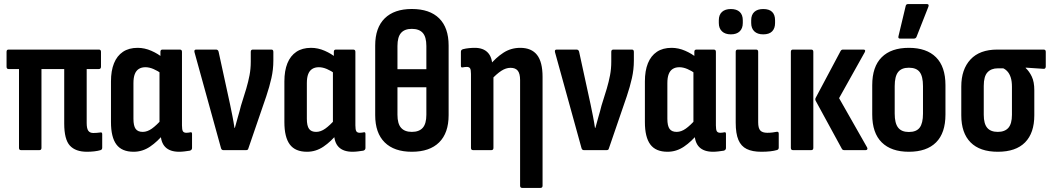

<svg xmlns="http://www.w3.org/2000/svg" viewBox="-20 -735 5147 940"><path d="M405.8 8Q349.7 8 322 -22.3Q294.4 -52.6 294.4 -130.2V-397H183V-10.9Q183 0 172.6 0H83Q73 0 73 -10.9V-397H22Q12.1 -397 12.1 -408.4V-481.4Q12.1 -492.3 22 -492.3H464Q474.4 -492.3 474.4 -481.4V-408.4Q474.4 -397 464 -397H404.4V-132.9Q404.4 -105.9 412.2 -94.9Q420 -83.9 437 -83.9Q445.5 -83.9 453.7 -84.6Q462 -85.4 470.4 -86.4Q480.4 -88.9 480.4 -78.4V-11.8Q480.4 -2.4 472 0.1Q459.1 4 441.6 6Q424.1 8 405.8 8Z M634.2 8Q576.3 8 549.8 -27.8Q523.3 -63.5 523.3 -137.5V-336.5Q523.3 -388.8 538.1 -425.3Q552.9 -461.8 581.9 -481.3Q610.9 -500.8 653.9 -500.8Q687.8 -500.8 720.9 -486.3Q753.9 -471.8 775.8 -453L772.3 -373.6Q752.2 -388.2 731.4 -397.1Q710.7 -405.9 692 -405.9Q672.8 -405.9 659.6 -397.5Q646.5 -389.2 639.9 -372.2Q633.3 -355.3 633.3 -328V-153.4Q633.3 -119.1 644 -104.2Q654.6 -89.3 678.8 -89.3Q701.1 -89.3 723.6 -105.3Q746 -121.2 773.9 -152.7L784.1 -82.4Q752 -42.4 714.8 -17.2Q677.6 8 634.2 8ZM856.9 8Q812.1 8 789.2 -15.1Q766.3 -38.3 766.3 -85.7V-104.8L760.9 -119.2V-409.9L765.4 -439.8V-481.4Q765.4 -492.3 775.8 -492.3H860Q870.9 -492.3 870.9 -481.4V-121.2Q870.9 -100 875.4 -92.5Q879.9 -84.9 892.6 -84.9Q898.6 -84.9 903.1 -85.7Q907.7 -86.4 912.7 -87.4Q920.2 -88.9 920.2 -79.4V-10.3Q920.2 -0.9 909.8 2.6Q897.5 4.5 883.3 6.3Q869.2 8 856.9 8Z M1073.6 0Q1065.2 0 1062.2 -8.9L932.2 -479.4Q929.2 -492.3 940.1 -492.3H1037.7Q1047.1 -492.3 1050.1 -482.4L1106.2 -224.7Q1112.2 -195.6 1118 -166.6Q1123.8 -137.5 1127.9 -109H1129.9Q1136.9 -136.6 1145 -163.5Q1153.1 -190.3 1159.7 -217.5L1185.6 -300.8Q1195.7 -335.3 1201.7 -366.8Q1207.7 -398.2 1207.7 -433.2V-481.4Q1207.7 -492.3 1218.2 -492.3H1308.8Q1318.3 -492.3 1318.3 -480.9V-438Q1318.3 -395 1308.8 -352.7Q1299.3 -310.3 1283.7 -263.9L1196 -8.4Q1194.5 0 1185.1 0Z M1483.2 8Q1425.3 8 1398.8 -27.8Q1372.3 -63.5 1372.3 -137.5V-336.5Q1372.3 -388.8 1387.1 -425.3Q1401.9 -461.8 1430.9 -481.3Q1459.9 -500.8 1502.9 -500.8Q1536.8 -500.8 1569.9 -486.3Q1602.9 -471.8 1624.8 -453L1621.3 -373.6Q1601.2 -388.2 1580.4 -397.1Q1559.7 -405.9 1541 -405.9Q1521.8 -405.9 1508.6 -397.5Q1495.5 -389.2 1488.9 -372.2Q1482.3 -355.3 1482.3 -328V-153.4Q1482.3 -119.1 1493 -104.2Q1503.6 -89.3 1527.8 -89.3Q1550.1 -89.3 1572.6 -105.3Q1595 -121.2 1622.9 -152.7L1633.1 -82.4Q1601 -42.4 1563.8 -17.2Q1526.6 8 1483.2 8ZM1705.9 8Q1661.1 8 1638.2 -15.1Q1615.3 -38.3 1615.3 -85.7V-104.8L1609.9 -119.2V-409.9L1614.4 -439.8V-481.4Q1614.4 -492.3 1624.8 -492.3H1709Q1719.9 -492.3 1719.9 -481.4V-121.2Q1719.9 -100 1724.4 -92.5Q1728.9 -84.9 1741.6 -84.9Q1747.6 -84.9 1752.1 -85.7Q1756.7 -86.4 1761.7 -87.4Q1769.2 -88.9 1769.2 -79.4V-10.3Q1769.2 -0.9 1758.8 2.6Q1746.5 4.5 1732.3 6.3Q1718.2 8 1705.9 8Z M1996.2 -691Q2083.9 -691 2130.2 -645.1Q2176.4 -599.2 2176.4 -512.3V-171.2Q2176.4 -83.8 2129.9 -37.9Q2083.4 8 1996.2 8Q1909.9 8 1863.4 -37.9Q1816.9 -83.8 1816.9 -171.2V-512.3Q1816.9 -599.2 1863.4 -645.1Q1909.9 -691 1996.2 -691ZM1996.2 -593.7Q1960.8 -593.7 1943.4 -573.7Q1925.9 -553.8 1925.9 -509.9V-396.2H2067.4V-509.9Q2067.4 -554.3 2049.7 -574Q2032 -593.7 1996.2 -593.7ZM1996.2 -89.3Q2032 -89.3 2049.7 -109.3Q2067.4 -129.2 2067.4 -173.1V-307.7H1925.9V-173.1Q1925.9 -129.2 1943.6 -109.3Q1961.3 -89.3 1996.2 -89.3Z M2536.7 185Q2526.3 185 2526.3 174.1V-342.9Q2526.3 -374.7 2515 -388.8Q2503.6 -403 2479.4 -403Q2457.1 -403 2434.4 -388.3Q2411.7 -373.6 2384.8 -344.7L2374.6 -412.9Q2407.8 -453 2444.7 -476.9Q2481.6 -500.8 2526.9 -500.8Q2581.8 -500.8 2609.1 -466.3Q2636.3 -431.8 2636.3 -358.9V174.1Q2636.3 185 2625.9 185ZM2296.2 0Q2285.8 0 2285.8 -10.9V-373.1Q2285.8 -393.8 2281.3 -400.6Q2276.7 -407.4 2265.2 -407.4Q2259.6 -407.4 2254.6 -406.6Q2249.5 -405.9 2244 -404.9Q2236.5 -403.4 2236.5 -413.4V-482Q2236.5 -491.4 2247.4 -494.4Q2260.8 -497.8 2275.7 -499.3Q2290.5 -500.8 2304.4 -500.8Q2346.2 -500.8 2368.3 -477.4Q2390.4 -454 2390.4 -409.7V-394.7L2395.8 -371.6V-10.9Q2395.8 0 2385.4 0Z M2838.6 0Q2830.2 0 2827.2 -8.9L2697.2 -479.4Q2694.2 -492.3 2705.1 -492.3H2802.7Q2812.1 -492.3 2815.1 -482.4L2871.2 -224.7Q2877.2 -195.6 2883 -166.6Q2888.8 -137.5 2892.9 -109H2894.9Q2901.9 -136.6 2910 -163.5Q2918.1 -190.3 2924.7 -217.5L2950.6 -300.8Q2960.7 -335.3 2966.7 -366.8Q2972.7 -398.2 2972.7 -433.2V-481.4Q2972.7 -492.3 2983.2 -492.3H3073.8Q3083.3 -492.3 3083.3 -480.9V-438Q3083.3 -395 3073.8 -352.7Q3064.3 -310.3 3048.7 -263.9L2961 -8.4Q2959.5 0 2950.1 0Z M3248.2 8Q3190.3 8 3163.8 -27.8Q3137.3 -63.5 3137.3 -137.5V-336.5Q3137.3 -388.8 3152.1 -425.3Q3166.9 -461.8 3195.9 -481.3Q3224.9 -500.8 3267.9 -500.8Q3301.8 -500.8 3334.9 -486.3Q3367.9 -471.8 3389.8 -453L3386.3 -373.6Q3366.2 -388.2 3345.4 -397.1Q3324.7 -405.9 3306 -405.9Q3286.8 -405.9 3273.6 -397.5Q3260.5 -389.2 3253.9 -372.2Q3247.3 -355.3 3247.3 -328V-153.4Q3247.3 -119.1 3258 -104.2Q3268.6 -89.3 3292.8 -89.3Q3315.1 -89.3 3337.6 -105.3Q3360 -121.2 3387.9 -152.7L3398.1 -82.4Q3366 -42.4 3328.8 -17.2Q3291.6 8 3248.2 8ZM3470.9 8Q3426.1 8 3403.2 -15.1Q3380.3 -38.3 3380.3 -85.7V-104.8L3374.9 -119.2V-409.9L3379.4 -439.8V-481.4Q3379.4 -492.3 3389.8 -492.3H3474Q3484.9 -492.3 3484.9 -481.4V-121.2Q3484.9 -100 3489.4 -92.5Q3493.9 -84.9 3506.6 -84.9Q3512.6 -84.9 3517.1 -85.7Q3521.7 -86.4 3526.7 -87.4Q3534.2 -88.9 3534.2 -79.4V-10.3Q3534.2 -0.9 3523.8 2.6Q3511.5 4.5 3497.3 6.3Q3483.2 8 3470.9 8Z M3706.9 8Q3663.5 8 3635.9 -5.5Q3608.2 -19 3595.1 -50Q3581.9 -81.1 3581.9 -134.2V-481.4Q3581.9 -492.3 3592.3 -492.3H3681.5Q3691.9 -492.3 3691.9 -481.4V-136.6Q3691.9 -107.5 3702.2 -96.2Q3712.5 -84.9 3736.6 -84.9Q3750.2 -84.9 3761.7 -86.4Q3773.2 -87.9 3783.7 -89.9Q3792.6 -91.4 3792.6 -80V-12.3Q3792.6 -2.9 3783.7 -0.4Q3770.3 3.6 3751 5.8Q3731.6 8 3706.9 8ZM3558.1 -566.8Q3530.3 -566.8 3514.8 -581.5Q3499.2 -596.1 3499.2 -622.4V-635.7Q3499.2 -662.5 3514.8 -676.7Q3530.3 -690.8 3558.1 -690.8Q3586.4 -690.8 3601.5 -676.7Q3616.6 -662.5 3616.6 -635.7V-622.4Q3616.6 -596.1 3601.5 -581.5Q3586.4 -566.8 3558.1 -566.8ZM3716.7 -566.8Q3688.4 -566.8 3673.1 -581.5Q3657.7 -596.1 3657.7 -622.4V-635.7Q3657.7 -662.5 3673.1 -676.7Q3688.4 -690.8 3716.7 -690.8Q3745.9 -690.8 3760.3 -676.7Q3774.6 -662.5 3774.6 -635.7V-622.4Q3774.6 -596.1 3760.3 -581.5Q3745.9 -566.8 3716.7 -566.8Z M4113.3 0Q4104.8 0 4101.4 -6.9L3974.5 -239.6Q3968.5 -249 3974.5 -258L4095.7 -485.8Q4099.7 -492.3 4107.1 -492.3H4206.8Q4220.2 -492.3 4213.7 -479.4L4088 -254.5L4224.8 -13.9Q4228.2 -8.4 4226.2 -4.2Q4224.2 0 4218.3 0ZM3862.3 0Q3851.9 0 3851.9 -10.9V-481.4Q3851.9 -492.3 3862.3 -492.3H3951.5Q3961.9 -492.3 3961.9 -481.4V-10.9Q3961.9 0 3951.5 0Z M4429.6 8Q4343.4 8 4296.9 -37.9Q4250.3 -83.8 4250.3 -174.2V-318Q4250.3 -408.5 4296.6 -454.6Q4342.8 -500.8 4429.6 -500.8Q4516.3 -500.8 4562.6 -454.6Q4608.8 -408.5 4608.8 -318V-174.2Q4608.8 -83.8 4562.8 -37.9Q4516.8 8 4429.6 8ZM4429.6 -88.8Q4466.5 -88.8 4482.7 -110.3Q4498.8 -131.8 4498.8 -178.7V-313.1Q4498.8 -361 4482.7 -382.2Q4466.5 -403.5 4429.6 -403.5Q4393.7 -403.5 4377 -382.2Q4360.3 -361 4360.3 -313.1V-178.7Q4360.3 -131.8 4377 -110.3Q4393.7 -88.8 4429.6 -88.8ZM4386.7 -546Q4375.8 -546 4378.7 -557.4L4414 -705.3Q4415 -710.7 4418.2 -713Q4421.4 -715.2 4426.9 -715.2H4517.5Q4530.4 -715.2 4525 -701.4L4467.1 -554.4Q4463.6 -546 4453.7 -546Z M4865.1 8Q4777.3 8 4731.8 -37.9Q4686.3 -83.8 4686.3 -170.7V-311.6Q4686.3 -395.4 4731.4 -443.9Q4776.4 -492.3 4862.7 -492.3H5089.5Q5099.9 -492.3 5099.9 -481.4V-409.4Q5099.9 -403.9 5097.1 -400.7Q5094.4 -397.5 5089.5 -398L5001.6 -403.9V-401.9Q5019.2 -385.8 5031.5 -360Q5043.8 -334.2 5043.8 -293.5V-170.7Q5043.8 -83.8 4998.6 -37.9Q4953.3 8 4865.1 8ZM4865.1 -89.3Q4899.4 -89.3 4916.9 -109.2Q4934.3 -129.2 4934.3 -173.1V-310.1Q4934.3 -337.3 4928.5 -355.3Q4922.7 -373.2 4913.3 -384Q4904 -394.9 4891.8 -400.5H4865.1Q4832.8 -400.5 4814.5 -380.8Q4796.3 -361.2 4796.3 -314.3V-173.1Q4796.3 -129.2 4813.3 -109.2Q4830.2 -89.3 4865.1 -89.3Z"/></svg>

Font: Sofia Sans Condensed
Style: Regular
Weight: 400
Designer: Botio Nikoltchev, Ani Petrova
Foundry: lettersoup
Version: Version 4.100